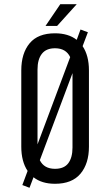

<svg xmlns="http://www.w3.org/2000/svg" viewBox="-20 -865 517 911"><path d="M266 -845 196 -742H251L344 -845ZM372 -646 397 -712 362 -725 344 -676C317.3 -696.7 283 -707 241 -707C187 -707 146.8 -691.2 120.5 -659.5C94.2 -627.8 81 -585 81 -531V-169C81 -122.3 91 -84 111 -54L86 13L120 26L139 -24C165 -3.3 199 7 241 7C295 7 335.3 -9 362 -41C388.7 -73 402 -115.7 402 -169V-531C402 -577.7 392 -616 372 -646ZM313 -594 158 -180V-535C158 -567 164.8 -591.8 178.5 -609.5C192.2 -627.2 213 -636 241 -636C275.7 -636 299.7 -622 313 -594ZM241 -64C206.3 -64 182.3 -77.7 169 -105L324 -518V-165C324 -133 317.3 -108.2 304 -90.5C290.7 -72.8 269.7 -64 241 -64Z"/></svg>

Font: Bebas Neue Regular two
Style: Regular2
Weight: 400
Designer: Ryoichi Tsunekawa & LGV (GE)
Foundry: Free Software Foundation, Inc.
Version: Version 1.003 August 13, 2016